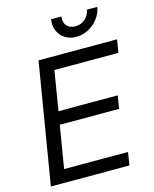

<svg xmlns="http://www.w3.org/2000/svg" viewBox="-135 -1028 895 1117"><g transform="rotate(-15 312.0 -469.5)"><path d="M29.8 0 150.4 -727.5H623.5L610.4 -649.4H225.1L186 -411.6H543L529.8 -333.5H172.9L130.4 -78.1H515.6L502.9 0ZM398.9 -802.7Q359.9 -802.7 331.5 -821Q303.2 -839.4 289.8 -870.4Q276.4 -901.4 282.7 -939.5H345.2Q339.4 -905.8 357.4 -884.5Q375.5 -863.3 409.2 -863.3Q442.9 -863.3 467.8 -884.5Q492.7 -905.8 498.5 -939.5H561Q554.7 -901.4 531 -870.4Q507.3 -839.4 472.7 -821Q438 -802.7 398.9 -802.7Z"/></g></svg>

Font: Inter Display
Style: Italic
Weight: 400
Italic angle: -9.39999°
Designer: Rasmus Andersson
Foundry: rsms
Version: Version 4.000;git-a52131595